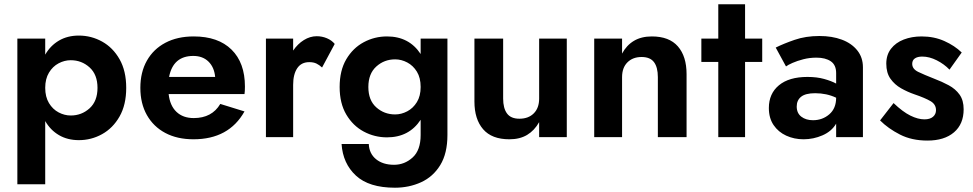

<svg xmlns="http://www.w3.org/2000/svg" viewBox="-20 -640 4542 896"><path d="M191 220H61V-460H191V-385Q215 -427 255 -450.5Q295 -474 348 -474Q406 -474 456.5 -446Q507 -418 538 -363.5Q569 -309 569 -230Q569 -151 538 -96.5Q507 -42 456.5 -14Q406 14 348 14Q295 14 255 -9.5Q215 -33 191 -75ZM435 -230Q435 -292 398 -325.5Q361 -359 310 -359Q281 -359 253.5 -344.5Q226 -330 208.5 -301Q191 -272 191 -230Q191 -188 208.5 -159Q226 -130 253.5 -115.5Q281 -101 310 -101Q361 -101 398 -134.5Q435 -168 435 -230Z M883 10Q807 10 751.5 -19.5Q696 -49 665.5 -103Q635 -157 635 -230Q635 -303 665.5 -357Q696 -411 752 -440.5Q808 -470 884 -470Q998 -470 1060.5 -408.5Q1123 -347 1123 -236Q1123 -213 1121 -201H767Q773 -147 803.5 -118Q834 -89 884 -89Q969 -89 1008 -155L1121 -120Q1048 10 883 10ZM882 -379Q788 -379 769 -281H984Q980 -326 953 -352.5Q926 -379 882 -379Z M1483 -325Q1470 -337 1456.5 -343.5Q1443 -350 1423 -350Q1386 -350 1367 -321.5Q1348 -293 1348 -244V0H1221V-460H1348V-404Q1369 -435 1398 -453Q1427 -471 1458 -471Q1483 -471 1505.5 -461.5Q1528 -452 1542 -435Z M1574 32H1701Q1703 77 1735 103Q1767 129 1819 129Q1868 129 1905.5 95Q1943 61 1943 -10V-81Q1889 1 1786 1Q1728 1 1677.5 -26Q1627 -53 1596 -105.5Q1565 -158 1565 -234Q1565 -311 1596 -363.5Q1627 -416 1677.5 -443Q1728 -470 1786 -470Q1889 -470 1943 -388V-460H2068V-10Q2068 76 2034.5 130.5Q2001 185 1945 210.5Q1889 236 1823 236Q1702 236 1641 179.5Q1580 123 1574 32ZM1699 -234Q1699 -172 1736 -139Q1773 -106 1824 -106Q1853 -106 1880.5 -120.5Q1908 -135 1925.5 -163.5Q1943 -192 1943 -234Q1943 -277 1925.5 -305.5Q1908 -334 1880.5 -348.5Q1853 -363 1824 -363Q1773 -363 1736 -329.5Q1699 -296 1699 -234Z M2328 -180Q2328 -135 2346 -110.5Q2364 -86 2404 -86Q2446 -86 2471 -111Q2496 -136 2496 -180V-460H2625V0H2496V-70Q2474 -31 2440 -10.5Q2406 10 2357 10Q2275 10 2234.5 -37Q2194 -84 2194 -166V-460H2328Z M3050 -280Q3050 -326 3032 -350Q3014 -374 2974 -374Q2933 -374 2908 -349Q2883 -324 2883 -280V0H2753V-460H2883V-390Q2904 -429 2938.5 -449.5Q2973 -470 3022 -470Q3103 -470 3143.5 -423.5Q3184 -377 3184 -294V0H3050Z M3253 -460H3332V-620H3457V-460H3537V-351H3457V0H3332V-351H3253Z M3648 -330 3600 -418Q3636 -436 3688 -454Q3740 -472 3804 -472Q3863 -472 3908.5 -455Q3954 -438 3980.5 -405Q4007 -372 4007 -326V0H3882V-63Q3861 -27 3818.5 -8.5Q3776 10 3730 10Q3686 10 3649 -7Q3612 -24 3590 -56.5Q3568 -89 3568 -136Q3568 -203 3615 -242Q3662 -281 3748 -281Q3792 -281 3826 -271.5Q3860 -262 3882 -250V-299Q3882 -337 3857 -354Q3832 -371 3790 -371Q3758 -371 3729 -363.5Q3700 -356 3678.5 -346.5Q3657 -337 3648 -330ZM3698 -143Q3698 -112 3719.5 -95.5Q3741 -79 3774 -79Q3818 -79 3850 -106.5Q3882 -134 3882 -184Q3838 -205 3784 -205Q3739 -205 3718.5 -188.5Q3698 -172 3698 -143Z M4150 -159Q4193 -118 4228.5 -100.5Q4264 -83 4294 -83Q4320 -83 4334 -95Q4348 -107 4348 -126Q4348 -153 4322.5 -168Q4297 -183 4247 -200Q4215 -211 4185 -228Q4155 -245 4135.5 -272.5Q4116 -300 4116 -343Q4116 -384 4138 -412.5Q4160 -441 4197.5 -455.5Q4235 -470 4281 -470Q4339 -470 4387 -448.5Q4435 -427 4468 -395L4411 -315Q4386 -341 4351.5 -358.5Q4317 -376 4284 -376Q4262 -376 4249.5 -367.5Q4237 -359 4237 -342Q4237 -318 4265 -304.5Q4293 -291 4339 -273Q4376 -259 4407.5 -242Q4439 -225 4458 -198.5Q4477 -172 4477 -130Q4477 -61 4432 -22.5Q4387 16 4308 16Q4235 16 4180 -12Q4125 -40 4087 -78Z"/></svg>

Font: Jost* Semi
Style: Regular
Weight: 600
Version: Version 3.7